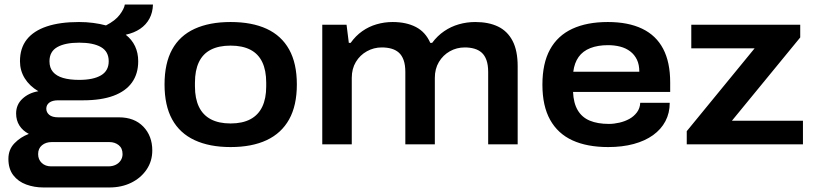

<svg xmlns="http://www.w3.org/2000/svg" viewBox="-20 -636 3588 846"><path d="M171 190Q131 190 95.5 177Q60 164 38.5 136Q17 108 17 64Q17 23 43.5 -4.5Q70 -32 107 -46Q80 -60 65.5 -83Q51 -106 51 -136Q51 -175 79 -201Q107 -227 149 -234Q110 -257 89 -291Q68 -325 68 -366Q68 -424 98 -462Q128 -500 186 -519.5Q244 -539 328 -539Q361 -539 391 -535Q421 -531 447 -524Q488 -545 507.5 -571Q527 -597 530 -616H654Q653 -581 638.5 -554Q624 -527 597.5 -509Q571 -491 534 -483Q561 -462 575 -432.5Q589 -403 589 -366Q589 -311 561.5 -272.5Q534 -234 480 -214Q426 -194 346 -194H236Q211 -194 197.5 -184Q184 -174 184 -157Q184 -141 197 -130Q210 -119 237 -119H504Q572 -119 611.5 -78Q651 -37 651 27Q651 74 626 111Q601 148 558.5 169Q516 190 462 190ZM205 97H458Q475 97 489 90.5Q503 84 511.5 71.5Q520 59 520 43Q520 17 503 3.5Q486 -10 462 -10H208Q182 -10 165 4Q148 18 148 43Q148 67 164 82Q180 97 205 97ZM329 -284Q391 -284 425 -304Q459 -324 459 -366Q459 -409 425 -428.5Q391 -448 329 -448Q267 -448 232.5 -428.5Q198 -409 198 -366Q198 -337 213.5 -319Q229 -301 258 -292.5Q287 -284 329 -284Z M996 12Q903 12 837.5 -18.5Q772 -49 738.5 -110Q705 -171 705 -264Q705 -357 738.5 -418Q772 -479 837.5 -509Q903 -539 996 -539Q1090 -539 1155 -509Q1220 -479 1254 -418Q1288 -357 1288 -264Q1288 -171 1254 -110Q1220 -49 1155 -18.5Q1090 12 996 12ZM996 -92Q1048 -92 1083 -110.5Q1118 -129 1135.5 -165.5Q1153 -202 1153 -255V-272Q1153 -326 1135.5 -362.5Q1118 -399 1083 -417Q1048 -435 996 -435Q944 -435 909 -417Q874 -399 856.5 -362.5Q839 -326 839 -272V-255Q839 -202 856.5 -165.5Q874 -129 909 -110.5Q944 -92 996 -92Z M1400 0V-527H1507L1517 -447H1525Q1547 -478 1576 -498.5Q1605 -519 1639.5 -529Q1674 -539 1710 -539Q1770 -539 1812.5 -517Q1855 -495 1876 -447H1884Q1907 -478 1937 -498.5Q1967 -519 2002 -529Q2037 -539 2074 -539Q2133 -539 2174.5 -519Q2216 -499 2238.5 -456Q2261 -413 2261 -344V0H2131V-319Q2131 -350 2123.5 -371Q2116 -392 2102.5 -404Q2089 -416 2070 -421.5Q2051 -427 2028 -427Q1992 -427 1962 -410Q1932 -393 1914 -363Q1896 -333 1896 -293V0H1766V-319Q1766 -350 1758.5 -371Q1751 -392 1737.5 -404Q1724 -416 1705 -421.5Q1686 -427 1662 -427Q1627 -427 1596.5 -410Q1566 -393 1548 -363Q1530 -333 1530 -293V0Z M2660 12Q2567 12 2502.5 -17.5Q2438 -47 2404 -108Q2370 -169 2370 -263Q2370 -357 2403.5 -418Q2437 -479 2501.5 -509Q2566 -539 2658 -539Q2748 -539 2809.5 -509.5Q2871 -480 2902 -421Q2933 -362 2933 -273V-231H2505Q2507 -182 2525.5 -150.5Q2544 -119 2578.5 -104.5Q2613 -90 2663 -90Q2685 -90 2709 -95.5Q2733 -101 2753 -112Q2773 -123 2786.5 -141Q2800 -159 2801 -183H2931Q2931 -138 2912 -102Q2893 -66 2857.5 -40.5Q2822 -15 2772 -1.5Q2722 12 2660 12ZM2506 -320H2797Q2797 -351 2786.5 -373Q2776 -395 2757 -409.5Q2738 -424 2713 -430.5Q2688 -437 2659 -437Q2614 -437 2581 -424Q2548 -411 2529.5 -385Q2511 -359 2506 -320Z M3006 0V-58L3305 -423H3026V-527H3506V-471L3205 -104H3518V0Z"/></svg>

Font: Archivo SemiBold SemiExpanded
Style: Regular
Weight: 600
Width: 6
Version: Version 2.001